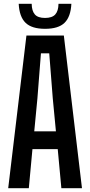

<svg xmlns="http://www.w3.org/2000/svg" viewBox="-20 -986 472 1006"><path d="M23 0 118.5 -800H314.5L409.5 0H301.5L282.5 -204.5H150L131 0ZM159.5 -298H273L256.5 -470.5L238 -706.5H194.5L176 -470ZM216 -835Q146.5 -835 114 -866.5Q81.5 -898 78 -966H146Q146.5 -929 162.5 -910.5Q178.5 -892 216 -892Q253 -892 269.5 -910.2Q286 -928.5 286.5 -966H354Q350.5 -898 318.2 -866.5Q286 -835 216 -835Z"/></svg>

Font: Big Shoulders Medium
Style: Regular
Weight: 500
Designer: Patric King
Foundry: XO Type Co
Version: Version 2.002